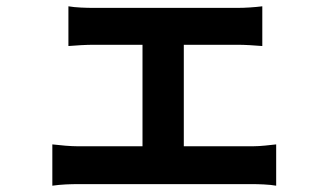

<svg xmlns="http://www.w3.org/2000/svg" viewBox="-20 -562 1040 609"><path d="M146 -104V27C173 23 204 22 228 22H781C798 22 835 23 856 27V-104C836 -102 808 -98 781 -98H563V-420H734C757 -420 787 -418 812 -416V-542C788 -539 758 -537 734 -537H276C254 -537 219 -538 197 -542V-416C219 -418 255 -420 276 -420H432V-98H228C203 -98 172 -101 146 -104Z"/></svg>

Font: Noto Sans CJK TC
Style: Bold
Weight: 700
Designer: Ryoko NISHIZUKA 西塚涼子 (kana, bopomofo & ideographs); Paul D. Hunt (Latin, Greek & Cyrillic); Sandoll Communications 산돌커뮤니
Foundry: Adobe
Version: Version 2.004;hotconv 1.0.118;makeotfexe 2.5.65603